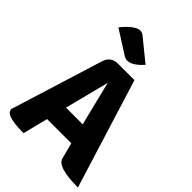

<svg xmlns="http://www.w3.org/2000/svg" viewBox="-283 -1115 1234 1234"><g transform="rotate(45 334.0 -498.5)"><path d="M267 -372 251 -309H403L387 -372Q377 -411 357 -493Q337 -575 328 -611Q285 -443 267 -372ZM174 0Q-8 0 11 -62L204 -683Q223 -745 288 -745H437L668 0Q480 0 465 -63L437 -171H217L174 0ZM418 -865Q339 -776 284 -810L124 -912Q218 -1027 268 -987L418 -865Z"/></g></svg>

Font: Swei Half Moon CJK SC
Style: Black
Weight: 900
Version: Version 2.071